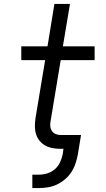

<svg xmlns="http://www.w3.org/2000/svg" viewBox="-20 -755 540 974"><path d="M144 199V131H178Q199 131 220 124.5Q241 118 258 103.5Q275 89 284.5 68.5Q294 48 298 28L302 0H289Q268 0 248 -3.5Q228 -7 211 -16Q194 -25 181.5 -40Q169 -55 163 -74Q157 -93 157 -113.5Q157 -134 160 -155L209 -450H88V-520H221L256 -735H335L299 -520H460V-450H288L237 -143Q234 -129 235 -115.5Q236 -102 243 -91Q250 -80 262.5 -75Q275 -70 289 -70H391L375 28Q371 50 363.5 73Q356 96 343 116.5Q330 137 311 153.5Q292 170 270 180.5Q248 191 224.5 195Q201 199 178 199Z"/></svg>

Font: Iosevka SS04 Oblique
Style: Regular
Weight: 400
Italic angle: -9°
Monospace: yes
Designer: Belleve Invis
Foundry: Belleve Invis
Version: Version 19.0.0; ttfautohint (v1.8.4)